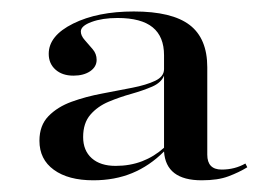

<svg xmlns="http://www.w3.org/2000/svg" viewBox="-20 -603 459 333"><path d="M141.9 -290.3Q98.4 -290.3 73.4 -308.5Q48.4 -326.6 48.4 -358.9Q48.4 -385.5 64.1 -401.6Q79.8 -417.7 104.4 -426.6Q129 -435.5 156.9 -440.7Q184.7 -446 209.3 -450.8Q233.9 -455.6 249.2 -462.9Q264.5 -470.2 264.5 -483.1V-507.3Q264.5 -539.5 244.8 -555.6Q225 -571.8 183.9 -571.8Q157.3 -571.8 138.7 -564.9Q120.2 -558.1 120.2 -548.4Q120.2 -541.1 127 -533.5Q133.9 -525.8 140.7 -517.7Q147.6 -509.7 147.6 -499.2Q147.6 -487.1 136.3 -479.4Q125 -471.8 107.3 -471.8Q87.9 -471.8 76.2 -482.3Q64.5 -492.7 64.5 -509.7Q64.5 -541.1 106.9 -562.1Q149.2 -583.1 212.1 -583.1Q278.2 -583.1 308.9 -559.7Q339.5 -536.3 339.5 -486.3V-334.7Q339.5 -308.9 364.5 -308.9Q387.1 -308.9 405.6 -319.4L408.9 -312.9Q394.4 -304 376.2 -297.2Q358.1 -290.3 329.8 -290.3Q267.7 -290.3 264.5 -340.3Q239.5 -315.3 209.3 -302.8Q179 -290.3 141.9 -290.3ZM180.6 -315.3Q205.6 -315.3 226.6 -323.4Q247.6 -331.5 264.5 -346.8V-471.8Q259.7 -459.7 244 -452.8Q228.2 -446 208.1 -440.3Q187.9 -434.7 168.5 -426.6Q149.2 -418.5 136.7 -404Q124.2 -389.5 124.2 -365.3Q124.2 -341.9 139.1 -328.6Q154 -315.3 180.6 -315.3Z"/></svg>

Font: Playfair 144pt SemiExpanded Medium
Style: Regular
Weight: 500
Width: 6
Designer: Claus Eggers Sørensen
Foundry: Claus Eggers Sørensen
Version: Version 2.203